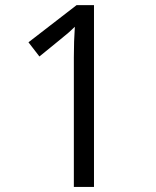

<svg xmlns="http://www.w3.org/2000/svg" viewBox="-20 -734 612 754"><path d="M349.1 0H270V-508.8Q270 -572.3 273.9 -628.9Q263.7 -618.7 251 -607.4Q238.3 -596.2 134.8 -512.2L91.8 -567.9L280.8 -713.9H349.1Z"/></svg>

Font: f0_4961  
Style: Regular
Weight: 400
Foundry: Ascender Corporation
Version: Version 1.10